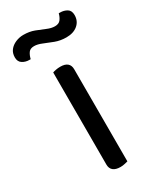

<svg xmlns="http://www.w3.org/2000/svg" viewBox="-197 -712 642 776"><g transform="rotate(-30 123.5 -323.5)"><path d="M80 -343H160V2Q156 3 146 5.5Q136 8 125 8Q103 8 91.5 -1.5Q80 -11 80 -29ZM160 -292H80V-459Q85 -461 95 -463Q105 -465 116 -465Q138 -465 149 -455.5Q160 -446 160 -428ZM51 -651Q79 -651 101.5 -642.5Q124 -634 143.5 -625.5Q163 -617 180 -617Q198 -617 206.5 -628Q215 -639 219 -655H225Q243 -655 257 -646.5Q271 -638 271 -617Q271 -589 251 -572Q231 -555 198 -555Q170 -555 146 -564Q122 -573 102 -581.5Q82 -590 66 -590Q48 -590 40 -579Q32 -568 28 -551H22Q4 -551 -10 -560Q-24 -569 -24 -589Q-24 -609 -13.5 -622.5Q-3 -636 14.5 -643.5Q32 -651 51 -651Z"/></g></svg>

Font: Baloo Tamma 2
Style: Regular
Weight: 400
Designer: Divya Kowshik, Shuchita Grover and Ek Type
Foundry: Ek Type
Version: Version 1.700